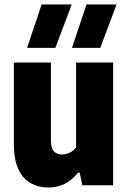

<svg xmlns="http://www.w3.org/2000/svg" viewBox="-20 -828 570 858"><path d="M196 10Q153 10 118 -9Q83 -28 62.5 -71Q42 -114 42 -186.5V-548.5H207.5V-201Q207.5 -164.5 221.5 -151Q235.5 -137.5 257 -137.5Q272 -137.5 290.2 -145.2Q308.5 -153 320 -169.5V-548.5H485.5V0H348L336 -56.5H328.5Q276.5 10 196 10ZM301.5 -614 366.5 -808H501L428 -614ZM101 -614 166 -808H300.5L227.5 -614Z"/></svg>

Font: Encode Sans Condensed ExtraBold
Style: Regular
Weight: 800
Width: 3
Designer: Multiple Designers
Foundry: Impallari Type
Version: Version 3.000; ttfautohint (v1.8.3) -l 8 -r 50 -G 200 -x 14 